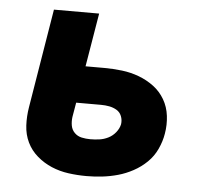

<svg xmlns="http://www.w3.org/2000/svg" viewBox="-44 -567 687 622"><g transform="rotate(5 300.0 -256.0)"><path d="M259 8Q229 8 200 4Q171 0 145 -11Q119 -22 97.5 -40.5Q76 -59 64 -84Q52 -109 50.5 -138.5Q49 -168 54 -198L107 -520H254L225 -346H286Q315 -346 344 -342.5Q373 -339 399.5 -329Q426 -319 448 -302.5Q470 -286 484 -262Q498 -238 501.5 -209Q505 -180 500 -151Q496 -126 484.5 -101Q473 -76 453.5 -57Q434 -38 410 -25Q386 -12 361 -5Q336 2 310.5 5Q285 8 259 8ZM261 -112Q275 -112 290 -114Q305 -116 319 -123Q333 -130 343 -142.5Q353 -155 356 -169Q358 -183 353 -195.5Q348 -208 337 -214.5Q326 -221 313 -223.5Q300 -226 286 -226H205L197 -179Q195 -164 197.5 -150.5Q200 -137 209.5 -127.5Q219 -118 232.5 -115Q246 -112 261 -112Z"/></g></svg>

Font: Iosevka SS04 Heavy Extended
Style: Italic
Weight: 900
Width: 7
Italic angle: -9°
Monospace: yes
Designer: Belleve Invis
Foundry: Belleve Invis
Version: Version 19.0.0; ttfautohint (v1.8.4)